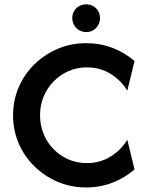

<svg xmlns="http://www.w3.org/2000/svg" viewBox="-20 -832 650 865"><path d="M368.1 12.5Q300 12.5 240.3 -12.8Q180.6 -38.2 135.1 -82.6Q89.6 -127.1 64.2 -186.1Q38.9 -245.1 38.9 -312.5Q38.9 -379.9 64.2 -438.9Q89.6 -497.9 135.1 -542.4Q180.6 -586.8 240.3 -612.2Q300 -637.5 368.1 -637.5Q431.2 -637.5 486.8 -616.3Q542.4 -595.1 586.1 -556.9L553.5 -423.6Q526.4 -468.8 479.2 -498.6Q431.9 -528.5 371.5 -528.5Q326.4 -528.5 288.2 -511.5Q250 -494.4 221.2 -464.9Q192.4 -435.4 176.4 -396.5Q160.4 -357.6 160.4 -312.5Q160.4 -268.1 176.4 -228.8Q192.4 -189.6 221.2 -160.1Q250 -130.6 288.2 -113.9Q326.4 -97.2 371.5 -97.2Q431.2 -97.2 478.8 -127.1Q526.4 -156.9 553.5 -202.1L586.1 -68.8Q542.4 -30.6 486.8 -9Q431.2 12.5 368.1 12.5ZM368.1 -687.5Q351.4 -687.5 336.8 -695.8Q322.2 -704.2 313.9 -718.8Q305.6 -733.3 305.6 -750Q305.6 -768.1 313.9 -782.3Q322.2 -796.5 336.8 -804.5Q351.4 -812.5 368.1 -812.5Q386.1 -812.5 400 -804.5Q413.9 -796.5 422.2 -782.3Q430.6 -768.1 430.6 -750Q430.6 -733.3 422.2 -718.8Q413.9 -704.2 400 -695.8Q386.1 -687.5 368.1 -687.5Z"/></svg>

Font: Afacad Flux SemiBold
Style: Regular
Weight: 600
Designer: Kristian Moeller
Foundry: Dicotype
Version: Version 1.100